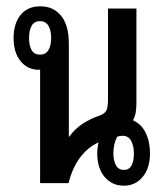

<svg xmlns="http://www.w3.org/2000/svg" viewBox="-20 -580 518 608"><path d="M372 8Q335 8 311.5 -19.5Q288 -47 288 -94Q288 -112 292 -129Q260 -115 235 -83Q210 -51 197 0H107V-360L104 -359Q67 -359 45 -386.5Q23 -414 23 -459Q23 -505 45 -532.5Q67 -560 108 -560Q149 -560 173.5 -530Q198 -500 198 -442V-147H199Q218 -173 243 -189Q268 -205 298 -215Q315 -222 318.5 -234Q322 -246 322 -266V-553H412V-254Q412 -240 410 -225.5Q408 -211 401 -199Q428 -187 441.5 -159Q455 -131 455 -95Q455 -48 432 -20Q409 8 372 8ZM107 -407Q125 -407 133.5 -421.5Q142 -436 142 -460Q142 -483 133.5 -498Q125 -513 107 -513Q88 -513 80 -498Q72 -483 72 -460Q72 -436 80 -421.5Q88 -407 107 -407ZM372 -42Q389 -42 396.5 -56Q404 -70 404 -94Q404 -117 395.5 -133.5Q387 -150 368 -150Q359 -150 351 -147Q339 -124 339 -95Q339 -72 347 -57Q355 -42 372 -42Z"/></svg>

Font: Noto Sans Thai Looped ExtraCondensed Medium
Style: Regular
Weight: 500
Width: 2
Designer: Sasikarn Vongin, Ben Mitchell
Foundry: The Fontpad Ltd
Version: Version 1.001; ttfautohint (v1.8.4.7-5d5b)